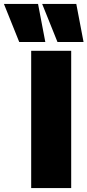

<svg xmlns="http://www.w3.org/2000/svg" viewBox="-126 -959 446 979"><path d="M33 0V-700H237V0ZM167 -745 89 -939H263L300 -745ZM-28 -745 -106 -939H68L105 -745Z"/></svg>

Font: Georama SemiCondensed Black
Style: Regular
Weight: 900
Width: 4
Designer: Jean-Baptiste Levee
Foundry: Production Type
Version: Version 1.001